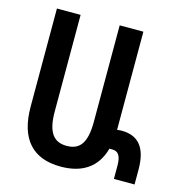

<svg xmlns="http://www.w3.org/2000/svg" viewBox="-107 -810 861 916"><g transform="rotate(15 323.5 -352.0)"><path d="M274 10C377 10 450 -34 477 -133C482 -133 486 -133 491 -133C521 -133 535 -113 535 -64V1H637V-72C637 -180 595 -231 511 -231C504 -231 496 -230 489 -229V-714H372V-237C372 -128 337 -93 276 -93C213 -93 179 -132 179 -237V-714H62V-230C62 -67 138 10 274 10Z"/></g></svg>

Font: Noto Sans Armenian ExtraCondensed SemiBold
Style: Regular
Weight: 600
Width: 2
Designer: Monotype Design Team
Foundry: Monotype Imaging Inc.
Version: Version 2.008